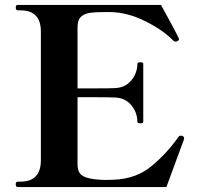

<svg xmlns="http://www.w3.org/2000/svg" viewBox="-20 -760 810 780"><path d="M728 -197Q728 -194 723 -182L656 0H52Q44 0 44 -12Q44 -22 52 -22H63Q146 -22 146 -109V-632Q146 -718 63 -718H52Q44 -718 44 -730Q44 -740 52 -740H634Q654 -704 675.5 -664Q697 -624 706 -605L707 -601Q707 -596 701 -593Q697 -591 694 -591Q688 -591 685 -594Q644 -637 570 -674Q496 -711 424 -711H407Q366 -711 343.5 -707.5Q321 -704 308 -691Q295 -678 295 -649V-401H372Q426 -401 445 -402Q488 -403 513 -433Q538 -463 538 -500Q538 -504 541 -505.5Q544 -507 550 -507Q557 -507 559.5 -505.5Q562 -504 562 -500V-266Q562 -262 559.5 -260.5Q557 -259 550 -259Q544 -259 541 -260.5Q538 -262 538 -266Q538 -303 513 -333Q488 -363 445 -364Q426 -365 372 -365H295V-93Q295 -58 316 -45.5Q337 -33 384 -30Q394 -29 411 -29Q431 -29 445 -30Q534 -34 596 -85.5Q658 -137 706 -205Q709 -209 715 -209Q718 -209 722 -207Q728 -205 728 -197Z"/></svg>

Font: Shippori Mincho ExtraBold
Style: Regular
Weight: 800
Designer: FONTDASU
Foundry: FONTDASU / Google Inc. / but / Adobe
Version: Version 3.110; ttfautohint (v1.8.3)